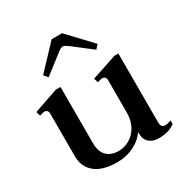

<svg xmlns="http://www.w3.org/2000/svg" viewBox="-166 -848 960 994"><g transform="rotate(-30 314.0 -351.0)"><path d="M165 -549 145 -572 277 -712H339L471 -572L450 -549L335 -638Q316 -651 308 -651Q296 -651 280 -638ZM600 -40V-19Q564 10 502 10Q467 10 445.5 -9Q424 -28 424 -65V-73Q402 -37 355.5 -13.5Q309 10 254 10Q168 10 123 -26.5Q78 -63 78 -126V-382Q78 -406 55 -406Q46 -406 27 -399L20 -425L165 -475H193V-139Q193 -88 218.5 -62.5Q244 -37 290 -37Q322 -37 353 -54Q384 -71 404 -105.5Q424 -140 424 -190V-382Q424 -406 400 -406Q392 -406 373 -399L365 -425L515 -475H539V-64Q539 -32 563 -32Q578 -32 600 -40Z"/></g></svg>

Font: Taviraj Medium
Style: Regular
Weight: 500
Designer: Katatrad Team
Foundry: CadsonDemak
Version: Version 1.001